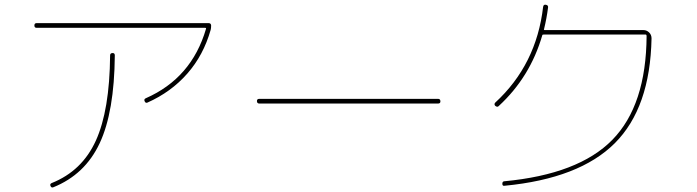

<svg xmlns="http://www.w3.org/2000/svg" viewBox="-20 -801 3040 837"><path d="M139.6 -679.7Q129.9 -679.7 129.9 -689.9Q129.9 -700.2 139.6 -700.2H889.6Q899.4 -700.2 900.4 -690.4Q900.4 -677.7 898.4 -670.9Q867.2 -560.5 796.4 -480Q725.6 -399.4 622.1 -353.5Q614.3 -350.6 610.4 -359.9Q606.4 -369.1 616.2 -373Q815.4 -460.9 877.9 -674.8Q879.9 -679.7 874 -679.7ZM460 -559.6Q460 -569.3 470.2 -569.8Q480.5 -570.3 480.5 -559.6Q478.5 -313.5 414.6 -176.8Q350.6 -40 211.9 15.6Q204.1 18.6 200.2 9.8Q196.3 1 205.1 -2.9Q337.9 -55.7 397.9 -188Q458 -320.3 460 -559.6Z M1110.4 -349.6Q1100.6 -349.6 1100.1 -359.9Q1099.6 -370.1 1110.4 -370.1H1889.6Q1899.4 -370.1 1899.9 -359.9Q1900.4 -349.6 1889.6 -349.6Z M2154.3 -338.9Q2148.4 -332 2138.7 -339.8Q2132.8 -346.7 2138.7 -353.5Q2318.4 -518.6 2347.7 -771.5Q2349.6 -782.2 2359.4 -780.3Q2371.1 -778.3 2369.1 -767.6Q2363.3 -721.7 2351.6 -673.8Q2349.6 -669.9 2355.5 -669.9H2785.2Q2798.8 -669.9 2809.6 -659.7Q2820.3 -649.4 2820.3 -633.8Q2814.5 -331.1 2660.2 -176.8Q2505.9 -22.5 2179.7 8.8Q2169.9 10.7 2169.9 0Q2169.9 -9.8 2177.7 -10.7Q2502 -41 2649.4 -191.4Q2796.9 -341.8 2798.8 -644.5Q2798.8 -649.4 2794.9 -650.4H2349.6Q2343.8 -650.4 2343.8 -646.5Q2291 -464.8 2154.3 -338.9Z"/></svg>

Font: Rounded-X Mgen+ 1mn thin
Style: Regular
Weight: 100
Designer: [Source Han Sans]
Ryoko NISHIZUKA  (kana & ideographs); Paul D. Hunt (Latin, Greek & Cyrillic); Wenlong ZHANG  (bopomofo
Version: Version 1.059.20150602